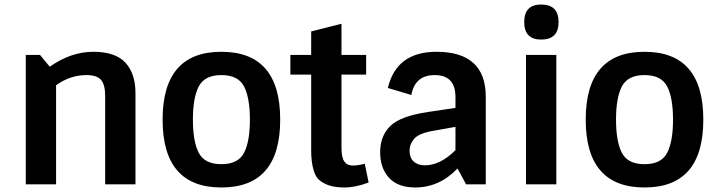

<svg xmlns="http://www.w3.org/2000/svg" viewBox="-20 -815 3166 849"><path d="M200 -520Q294 -586 392.5 -586Q491 -586 535 -537.5Q579 -489 579 -404V0H445V-390Q445 -441 426.5 -462Q408 -483 362 -483Q290 -483 228 -438V0H94V-572H157Z M859 -139Q885 -89 959 -89Q1033 -89 1059 -139Q1085 -189 1085 -286Q1085 -383 1059 -433Q1033 -483 959 -483Q885 -483 859 -433Q833 -383 833 -286Q833 -189 859 -139ZM1219 -286Q1219 14 959 14Q699 14 699 -286Q699 -586 959 -586Q1219 -586 1219 -286Z M1264 -485V-572H1356V-676L1490 -710V-572H1599V-485H1490V-162Q1490 -119 1502.5 -101Q1515 -83 1539.5 -83Q1564 -83 1593 -91L1610 -8Q1551 14 1504.5 14Q1458 14 1430 3Q1402 -8 1388 -22.5Q1374 -37 1367 -62Q1356 -97 1356 -149V-485Z M1910 -586Q2128 -586 2128 -387V0H2041L2003 -70Q1923 14 1816 14Q1740 14 1700.5 -28.5Q1661 -71 1661 -142.5Q1661 -214 1706 -258Q1751 -302 1874 -320L1994 -338V-386Q1994 -483 1902 -483Q1815 -483 1799 -395L1695 -426Q1733 -586 1910 -586ZM1859 -84Q1927 -84 1994 -151V-254L1898 -237Q1833 -226 1812 -202Q1791 -178 1791 -148Q1791 -118 1809 -101Q1827 -84 1859 -84Z M2306 -572H2440V0H2306ZM2373 -640Q2298 -640 2298 -717.5Q2298 -795 2373 -795Q2450 -795 2450 -717.5Q2450 -640 2373 -640Z M2730 -139Q2756 -89 2830 -89Q2904 -89 2930 -139Q2956 -189 2956 -286Q2956 -383 2930 -433Q2904 -483 2830 -483Q2756 -483 2730 -433Q2704 -383 2704 -286Q2704 -189 2730 -139ZM3090 -286Q3090 14 2830 14Q2570 14 2570 -286Q2570 -586 2830 -586Q3090 -586 3090 -286Z"/></svg>

Font: Sintony
Style: Bold
Weight: 700
Designer: Eduardo Rodriguez Tunni
Foundry: Eduardo Rodriguez Tunni
Version: Version 1.001